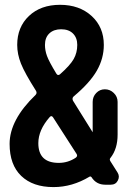

<svg xmlns="http://www.w3.org/2000/svg" viewBox="-20 -760 540 790"><path d="M183.6 -277.3Q137.7 -224.6 137.7 -170.9Q137.7 -89.8 221.7 -89.8Q259.8 -89.8 292 -111.3Q300.8 -118.2 294.9 -127L198.2 -277.3Q191.4 -287.1 183.6 -277.3ZM231.4 -639.6Q201.2 -639.6 183.1 -622.6Q165 -605.5 165 -575.2Q165 -552.7 173.3 -529.8Q181.6 -506.8 211.9 -457Q217.8 -447.3 226.6 -454.1Q268.6 -491.2 283.2 -517.1Q297.9 -543 297.9 -575.2Q297.9 -604.5 280.3 -622.1Q262.7 -639.6 231.4 -639.6ZM19.5 -168Q19.5 -266.6 126 -369.1Q133.8 -377 127.9 -386.7Q82 -459 66.4 -498Q50.8 -537.1 50.8 -575.2Q50.8 -648.4 99.1 -694.3Q147.5 -740.2 227.1 -740.2Q306.6 -740.2 356.9 -694.3Q407.2 -648.4 407.2 -575.2Q407.2 -519.5 378.4 -469.2Q349.6 -418.9 283.2 -363.3Q275.4 -356.4 280.3 -345.7L361.3 -215.8V-216.8V-340.8Q361.3 -362.3 376 -377.4Q390.6 -392.6 411.6 -392.6Q432.6 -392.6 448.2 -377.4Q463.9 -362.3 463.9 -340.8V-206.1Q463.9 -147.5 434.6 -110.4Q429.7 -105.5 433.6 -97.7L463.9 -49.8Q473.6 -34.2 464.8 -17.1Q456.1 0 435.5 0H413.1Q376 0 356.4 -31.2Q352.5 -35.2 348.6 -33.2Q277.3 9.8 200.2 9.8Q115.2 9.8 67.4 -36.1Q19.5 -82 19.5 -168Z"/></svg>

Font: Rounded-X Mgen+ 1m medium
Style: Regular
Weight: 500
Designer: [Source Han Sans]
Ryoko NISHIZUKA  (kana & ideographs); Paul D. Hunt (Latin, Greek & Cyrillic); Wenlong ZHANG  (bopomofo
Version: Version 1.059.20150602